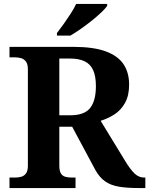

<svg xmlns="http://www.w3.org/2000/svg" viewBox="-20 -951 755 971"><path d="M28 0V-53H56Q72 -53 87 -57Q102 -61 111.5 -74Q121 -87 121 -113V-600Q121 -627 111 -640Q101 -653 86 -657Q71 -661 56 -661H28V-714H351Q452 -714 514 -691.5Q576 -669 604.5 -626.5Q633 -584 633 -523Q633 -468 612.5 -431Q592 -394 559.5 -373Q527 -352 489 -340L613 -137Q639 -94 660.5 -73.5Q682 -53 709 -53H715V0H682Q622 0 581 -7Q540 -14 512 -33.5Q484 -53 463 -90L345 -310H280V-113Q280 -87 288 -74Q296 -61 310.5 -57Q325 -53 343 -53H362V0ZM335 -368Q407 -368 436 -405Q465 -442 465 -515Q465 -566 451 -596.5Q437 -627 408 -641Q379 -655 333 -655H280V-368ZM268 -784Q283 -803 301.5 -829Q320 -855 337.5 -882Q355 -909 365 -931H522V-921Q513 -908 492 -888Q471 -868 443.5 -846Q416 -824 388 -804.5Q360 -785 336 -771H268Z"/></svg>

Font: Noto Serif Myanmar
Style: Regular
Weight: 400
Designer: Ben Mitchell and the Monotype Design Team
Foundry: Monotype Imaging Inc.
Version: Version 2.106